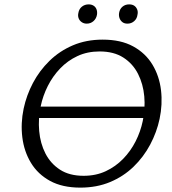

<svg xmlns="http://www.w3.org/2000/svg" viewBox="-20 -848 786 877"><path d="M347 9Q265 9 209 -21.5Q153 -52 121.5 -104Q90 -156 82 -220.5Q74 -285 88 -352Q101 -413 130.5 -469Q160 -525 206 -570Q252 -615 313 -641Q374 -667 449 -667Q532 -667 588.5 -636Q645 -605 676.5 -552.5Q708 -500 715.5 -435.5Q723 -371 709 -305Q696 -244 666 -187.5Q636 -131 590 -86.5Q544 -42 483 -16.5Q422 9 347 9ZM362 -45Q418 -45 463 -66Q508 -87 542.5 -122.5Q577 -158 599.5 -202.5Q622 -247 632 -295Q644 -352 639 -408Q634 -464 610.5 -510.5Q587 -557 543.5 -585Q500 -613 435 -613Q379 -613 334 -592Q289 -571 255 -535.5Q221 -500 198.5 -455.5Q176 -411 166 -363Q154 -306 159 -249.5Q164 -193 187.5 -147Q211 -101 254 -73Q297 -45 362 -45ZM109 -309 125 -361H710L694 -309ZM376 -740Q363 -740 353 -747Q343 -754 339 -765Q335 -776 338 -789Q341 -807 354 -817.5Q367 -828 385 -828Q398 -828 407.5 -822Q417 -816 421 -805Q425 -794 423 -781Q420 -763 407 -751.5Q394 -740 376 -740ZM562 -740Q548 -740 539 -747Q530 -754 526 -765Q522 -776 524 -789Q527 -807 539.5 -817.5Q552 -828 570 -828Q584 -828 593 -822Q602 -816 606.5 -805Q611 -794 608 -781Q606 -763 593 -751.5Q580 -740 562 -740Z"/></svg>

Font: Ysabeau
Style: Italic
Weight: 400
Italic angle: -12°
Designer: Christian Thalmann (Catharsis Fonts)
Version: Version 2.000;gftools[0.9.27.dev2+g8671c4b]